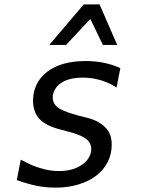

<svg xmlns="http://www.w3.org/2000/svg" viewBox="-20 -837 642 871"><path d="M203.6 -633.3 359.9 -816.9H431.6L511.7 -633.3H446.8L389.6 -751L279.8 -633.3ZM416.5 -40Q381.8 -13.7 334.7 0.2Q287.6 14.2 232.9 14.2Q188 14.2 147.5 6.1Q106.9 -2 56.2 -20L74.2 -112.8Q125.5 -84.5 163.6 -74.2Q205.6 -61 247.6 -61Q312 -61 353 -90.3Q373 -104.5 383.5 -122.8Q394 -141.1 394 -160.6Q394 -188 372.3 -205.6Q350.6 -223.1 298.3 -237.8L284.7 -241.2L252 -250Q188 -266.6 158.9 -297.6Q129.9 -328.6 129.9 -380.9Q129.9 -420.4 146 -453.6Q162.1 -486.8 193.8 -511.2Q257.3 -560.1 368.7 -560.1Q456.1 -560.1 525.9 -527.8L508.8 -439.9Q477.5 -460.9 437.5 -472.9Q397.5 -484.9 356.9 -484.9Q292 -484.9 256.3 -460Q238.3 -447.3 228.8 -430.2Q219.2 -413.1 219.2 -394.5Q219.2 -374.5 231 -360.4Q242.7 -346.2 266.1 -335.9Q288.1 -326.2 327.1 -314.9L334.5 -313H335L337.9 -312L373 -303.2Q399.9 -296.9 421.9 -285.4Q443.8 -273.9 458.5 -258.3Q473.1 -243.2 480 -224.4Q486.8 -205.6 486.8 -180.2Q486.8 -138.7 468.8 -102.5Q450.7 -66.4 416.5 -40Z"/></svg>

Font: Hack
Style: Italic
Weight: 400
Italic angle: -11°
Monospace: yes
Designer: Christopher Simpkins
Foundry: Christopher Simpkins
Version: Version 2.019; ttfautohint (v1.4.1) -l 4 -r 80 -G 350 -x 0 -